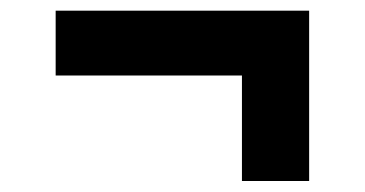

<svg xmlns="http://www.w3.org/2000/svg" viewBox="-20 -498 676 356"><path d="M428.6 -162.4V-358H83.2V-478.2H553.2V-162.4Z"/></svg>

Font: Overpass
Style: Regular
Weight: 400
Designer: Delve Withrington, Dave Bailey, Thomas Jockin
Foundry: Delve Fonts LLC
Version: Version 4.000